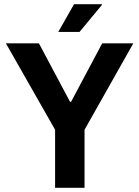

<svg xmlns="http://www.w3.org/2000/svg" viewBox="-20 -893 663 913"><path d="M257 -741 332 -873H464L465 -870L358 -741ZM242 0V-276L8 -687H165L313 -409H318L466 -687H614L382 -276V0Z"/></svg>

Font: Archivo SemiCondensed
Style: Bold
Weight: 680
Width: 4
Designer: Hector Gatti
Foundry: Omnibus-Type
Version: Version 2.001; ttfautohint (v1.8.3)